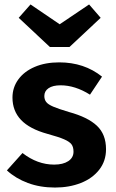

<svg xmlns="http://www.w3.org/2000/svg" viewBox="-20 -826 519 862"><path d="M438 -482 384 -401Q317 -443 252 -443Q217 -443 198 -430Q179 -417 179 -395Q179 -379 187.5 -368Q196 -357 219.5 -347Q243 -337 290 -323Q374 -300 415 -261.5Q456 -223 456 -156Q456 -103 425.5 -64Q395 -25 343 -4.5Q291 16 227 16Q160 16 105 -4.5Q50 -25 11 -61L81 -139Q148 -87 223 -87Q263 -87 286.5 -102.5Q310 -118 310 -145Q310 -166 301 -178Q292 -190 268 -200.5Q244 -211 193 -225Q113 -247 74.5 -287.5Q36 -328 36 -388Q36 -433 62 -469Q88 -505 135.5 -525.5Q183 -546 246 -546Q358 -546 438 -482ZM432 -746 292 -615H204L64 -746L117 -806L248 -717L380 -806Z"/></svg>

Font: Wolseley Sans SemiBold
Style: Regular
Weight: 600
Designer: Carrois Corporate & Edenspiekermann AG
Foundry: Carrois Corporate GbR & Edenspiekermann AG
Version: Version 4.202